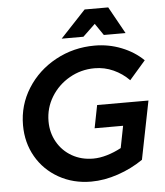

<svg xmlns="http://www.w3.org/2000/svg" viewBox="-60 -958 879 1021"><g transform="rotate(-5 379.5 -447.5)"><path d="M452 -393H726L664 -82Q603 -40 529.5 -15Q456 10 386 10Q290 10 213 -33.5Q136 -77 93 -152Q50 -227 50 -320Q50 -427 106 -516Q162 -605 257.5 -657Q353 -709 466 -709Q541 -709 609 -682Q677 -655 725 -608L639 -509Q603 -546 555.5 -567.5Q508 -589 455 -589Q383 -589 321.5 -554Q260 -519 223.5 -459.5Q187 -400 187 -329Q187 -268 215.5 -218Q244 -168 294 -139.5Q344 -111 407 -111Q442 -111 481 -122.5Q520 -134 557 -154L580 -271H428ZM636 -761H520L477 -824L411 -761H295L430 -905H556Z"/></g></svg>

Font: Gontserrat Medium
Style: Italic
Weight: 500
Italic angle: -11.3°
Designer: Julieta Ulanovsky
Foundry: Julieta Ulanovsky
Version: Version 6.001